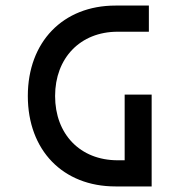

<svg xmlns="http://www.w3.org/2000/svg" viewBox="-20 -670 645 690"><path d="M395 0H525V-330H428V-94H403C268 -94 178 -188 178 -325C178 -461 268 -556 403 -556H515V-650H395C206 -650 80 -519 80 -325C80 -130 206 0 395 0Z"/></svg>

Font: Grotesk 02 Mince
Style: Bold
Weight: 400
Designer: Frank Adebiaye, contributions by Jérémy Landes, Ariel Martín Pérez
Foundry: Velvetyne Type Foundry
Version: Version 3.000;Glyphs 3.1.2 (3150)